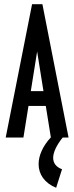

<svg xmlns="http://www.w3.org/2000/svg" viewBox="-20 -652 353 910"><path d="M274 150C246 140 232 121 232 96C232 70 248 36 277 0H305L181 -632H132L7 0H91L115 -150H197L221 -1C183 40 163 85 163 126C163 173 190 215 246 238ZM156 -408 186 -220H126Z"/></svg>

Font: Inconsolata ExtraCondensed
Style: Bold
Weight: 700
Width: 2
Monospace: yes
Designer: Raph Levien, Cyreal, Brenton Simpson
Foundry: Raph Levien, Cyreal, Google
Version: Version 3.100